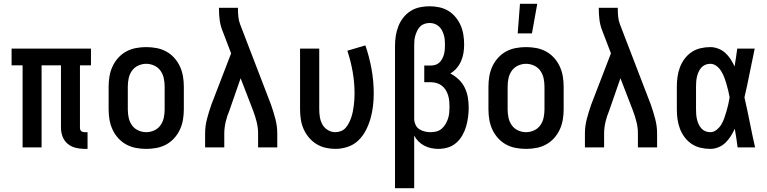

<svg xmlns="http://www.w3.org/2000/svg" viewBox="-20 -776 4040 1011"><path d="M425 8Q401 8 377.5 2Q354 -4 336 -19Q318 -34 309.5 -57Q301 -80 301 -103V-432H199V0H99V-432H41V-520H459V-432H401V-103Q401 -98 402.5 -93.5Q404 -89 407.5 -86Q411 -83 415.5 -81.5Q420 -80 425 -80H441V8Z M750 8Q723 8 696 3Q669 -2 645 -15Q621 -28 602.5 -48.5Q584 -69 572.5 -94Q561 -119 556.5 -146Q552 -173 552 -200V-320Q552 -347 556.5 -374Q561 -401 572.5 -426Q584 -451 602.5 -471.5Q621 -492 645 -505Q669 -518 696 -523Q723 -528 750 -528Q777 -528 804 -523Q831 -518 855 -505Q879 -492 897.5 -471.5Q916 -451 927.5 -426Q939 -401 943.5 -374Q948 -347 948 -320V-200Q948 -173 943.5 -146Q939 -119 927.5 -94Q916 -69 897.5 -48.5Q879 -28 855 -15Q831 -2 804 3Q777 8 750 8ZM750 -80Q772 -80 792.5 -89.5Q813 -99 825.5 -117Q838 -135 842.5 -156.5Q847 -178 847 -200V-320Q847 -342 842.5 -363.5Q838 -385 825.5 -403Q813 -421 792.5 -430.5Q772 -440 750 -440Q728 -440 707.5 -430.5Q687 -421 674.5 -403Q662 -385 657.5 -363.5Q653 -342 653 -320V-200Q653 -178 657.5 -156.5Q662 -135 674.5 -117Q687 -99 707.5 -89.5Q728 -80 750 -80Z M1060 0V-74Q1060 -112 1070 -150Q1080 -188 1093 -225L1197 -495L1150 -618Q1140 -644 1136.5 -672Q1133 -700 1133 -728V-735H1233V-728Q1233 -708 1235 -688Q1237 -668 1244 -649L1407 -225Q1420 -188 1430 -150Q1440 -112 1440 -74V0H1339V-74Q1339 -104 1331.5 -134Q1324 -164 1313 -193L1247 -364L1188 -194Q1182 -180 1177 -165Q1172 -150 1168.5 -135Q1165 -120 1163 -104.5Q1161 -89 1161 -74V0Z M1746 8Q1720 8 1694 2Q1668 -4 1645.5 -18Q1623 -32 1606 -52.5Q1589 -73 1578.5 -97Q1568 -121 1564 -147.5Q1560 -174 1560 -200V-520H1661V-200Q1661 -179 1664.5 -158.5Q1668 -138 1678 -120Q1688 -102 1706.5 -91Q1725 -80 1745 -80Q1761 -80 1776 -86Q1791 -92 1801 -104Q1811 -116 1818 -130Q1825 -144 1830 -159Q1835 -174 1838 -189.5Q1841 -205 1843 -220.5Q1845 -236 1846 -252Q1847 -268 1847 -283Q1847 -341 1837 -398Q1827 -455 1809 -509L1904 -537Q1925 -476 1936.5 -412Q1948 -348 1948 -284Q1948 -250 1944 -217Q1940 -184 1931 -152Q1922 -120 1906.5 -90Q1891 -60 1867.5 -37Q1844 -14 1811.5 -3Q1779 8 1746 8Z M2060 215V-535Q2060 -561 2064 -587Q2068 -613 2077.5 -637.5Q2087 -662 2103.5 -683Q2120 -704 2142 -718Q2164 -732 2190 -737.5Q2216 -743 2242 -743Q2268 -743 2293.5 -737.5Q2319 -732 2340.5 -719Q2362 -706 2379 -685.5Q2396 -665 2406 -641.5Q2416 -618 2420 -592.5Q2424 -567 2424 -541Q2424 -519 2420.5 -497Q2417 -475 2408 -454.5Q2399 -434 2384.5 -417Q2370 -400 2351 -389Q2375 -377 2395 -358Q2415 -339 2427 -314.5Q2439 -290 2443.5 -263Q2448 -236 2448 -209Q2448 -184 2444.5 -158.5Q2441 -133 2434 -109Q2427 -85 2414 -62.5Q2401 -40 2382 -23.5Q2363 -7 2338.5 0.5Q2314 8 2288 8Q2269 8 2250 4Q2231 0 2214 -9Q2197 -18 2183.5 -31.5Q2170 -45 2161 -62V215ZM2247 -80Q2263 -80 2278.5 -84Q2294 -88 2306 -98.5Q2318 -109 2326 -122.5Q2334 -136 2339 -151Q2344 -166 2345.5 -182Q2347 -198 2347 -214Q2347 -229 2345.5 -244.5Q2344 -260 2339.5 -274.5Q2335 -289 2327 -302Q2319 -315 2307 -324.5Q2295 -334 2280 -338.5Q2265 -343 2250 -343H2214V-431H2250Q2262 -431 2274 -435Q2286 -439 2294.5 -447.5Q2303 -456 2309 -467.5Q2315 -479 2318 -490.5Q2321 -502 2322 -514.5Q2323 -527 2323 -539Q2323 -552 2322 -565.5Q2321 -579 2317 -592Q2313 -605 2307 -616.5Q2301 -628 2291 -637Q2281 -646 2268.5 -650.5Q2256 -655 2242 -655Q2229 -655 2215.5 -650.5Q2202 -646 2192.5 -636.5Q2183 -627 2177 -614.5Q2171 -602 2167 -589Q2163 -576 2162 -562.5Q2161 -549 2161 -535V-146Q2162 -131 2169 -117Q2176 -103 2189 -95Q2202 -87 2217 -83.5Q2232 -80 2247 -80Z M2750 8Q2723 8 2696 3Q2669 -2 2645 -15Q2621 -28 2602.5 -48.5Q2584 -69 2572.5 -94Q2561 -119 2556.5 -146Q2552 -173 2552 -200V-320Q2552 -347 2556.5 -374Q2561 -401 2572.5 -426Q2584 -451 2602.5 -471.5Q2621 -492 2645 -505Q2669 -518 2696 -523Q2723 -528 2750 -528Q2777 -528 2804 -523Q2831 -518 2855 -505Q2879 -492 2897.5 -471.5Q2916 -451 2927.5 -426Q2939 -401 2943.5 -374Q2948 -347 2948 -320V-200Q2948 -173 2943.5 -146Q2939 -119 2927.5 -94Q2916 -69 2897.5 -48.5Q2879 -28 2855 -15Q2831 -2 2804 3Q2777 8 2750 8ZM2750 -80Q2772 -80 2792.5 -89.5Q2813 -99 2825.5 -117Q2838 -135 2842.5 -156.5Q2847 -178 2847 -200V-320Q2847 -342 2842.5 -363.5Q2838 -385 2825.5 -403Q2813 -421 2792.5 -430.5Q2772 -440 2750 -440Q2728 -440 2707.5 -430.5Q2687 -421 2674.5 -403Q2662 -385 2657.5 -363.5Q2653 -342 2653 -320V-200Q2653 -178 2657.5 -156.5Q2662 -135 2674.5 -117Q2687 -99 2707.5 -89.5Q2728 -80 2750 -80ZM2706 -600 2718 -756H2809L2781 -600Z M3060 0V-74Q3060 -112 3070 -150Q3080 -188 3093 -225L3197 -495L3150 -618Q3140 -644 3136.5 -672Q3133 -700 3133 -728V-735H3233V-728Q3233 -708 3235 -688Q3237 -668 3244 -649L3407 -225Q3420 -188 3430 -150Q3440 -112 3440 -74V0H3339V-74Q3339 -104 3331.5 -134Q3324 -164 3313 -193L3247 -364L3188 -194Q3182 -180 3177 -165Q3172 -150 3168.5 -135Q3165 -120 3163 -104.5Q3161 -89 3161 -74V0Z M3720 8Q3694 8 3668.5 2Q3643 -4 3621.5 -18.5Q3600 -33 3584.5 -54Q3569 -75 3560 -99Q3551 -123 3547.5 -148.5Q3544 -174 3544 -200V-320Q3544 -346 3547.5 -371.5Q3551 -397 3560 -421Q3569 -445 3584.5 -466Q3600 -487 3621.5 -501.5Q3643 -516 3668.5 -522Q3694 -528 3720 -528Q3741 -528 3762 -520Q3783 -512 3799 -497.5Q3815 -483 3827 -464.5Q3839 -446 3848 -426Q3852 -450 3855.5 -473.5Q3859 -497 3862 -520H3954Q3940 -456 3927.5 -391.5Q3915 -327 3900 -263Q3915 -198 3928 -132Q3941 -66 3956 0H3864Q3861 -25 3857 -49.5Q3853 -74 3849 -98Q3840 -78 3828 -59Q3816 -40 3800 -24.5Q3784 -9 3763 -0.5Q3742 8 3720 8ZM3720 -80Q3738 -80 3753.5 -92.5Q3769 -105 3778.5 -121Q3788 -137 3794 -154.5Q3800 -172 3805.5 -190.5Q3811 -209 3815 -227Q3819 -245 3822 -264Q3819 -281 3814.5 -299Q3810 -317 3805 -334.5Q3800 -352 3793.5 -369Q3787 -386 3777.5 -401.5Q3768 -417 3753 -428.5Q3738 -440 3720 -440Q3706 -440 3694 -435Q3682 -430 3673 -420Q3664 -410 3658.5 -397.5Q3653 -385 3650 -372.5Q3647 -360 3646 -346.5Q3645 -333 3645 -320V-200Q3645 -187 3646 -173.5Q3647 -160 3650 -147.5Q3653 -135 3658.5 -122.5Q3664 -110 3673 -100Q3682 -90 3694 -85Q3706 -80 3720 -80Z"/></svg>

Font: Iosevka Curly Semibold
Style: Regular
Weight: 600
Monospace: yes
Designer: Belleve Invis
Foundry: Belleve Invis
Version: Version 22.1.2; ttfautohint (v1.8.4)